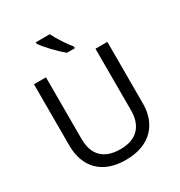

<svg xmlns="http://www.w3.org/2000/svg" viewBox="-217 -1090 1165 1246"><g transform="rotate(-30 365.5 -467.0)"><path d="M341 -944H236V-934C259 -897 332 -820 378 -784H437V-796C406 -833 363 -899 341 -944ZM640 -252V-714H551V-252C551 -144 496 -68 367 -68C242 -68 180 -135 180 -251V-714H90V-254C90 -95 184 10 362 10C551 10 640 -104 640 -252Z"/></g></svg>

Font: Noto Sans Hebrew Droid
Style: Bold
Weight: 700
Designer: Monotype Design Team
Foundry: Monotype Imaging Inc.
Version: Version 1.100